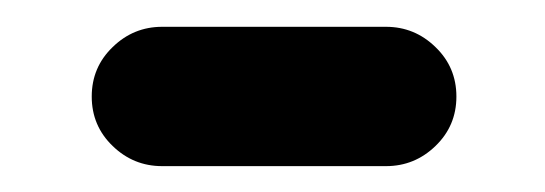

<svg xmlns="http://www.w3.org/2000/svg" viewBox="-20 -359 409 144"><path d="M101.6 -234.4Q80.1 -234.4 64.5 -249.5Q48.8 -264.6 48.8 -286.6Q48.8 -308.6 64.5 -323.7Q80.1 -338.9 101.6 -338.9H269.5Q291 -338.9 306.6 -323.7Q322.3 -308.6 322.3 -286.6Q322.3 -264.6 306.6 -249.5Q291 -234.4 269.5 -234.4Z"/></svg>

Font: Nico Moji
Style: Regular
Weight: 400
Version: Version 1.02